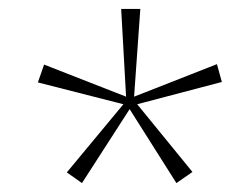

<svg xmlns="http://www.w3.org/2000/svg" viewBox="-20 -486 554 431"><path d="M376 -75 271 -241 164 -75 130 -99 257 -252 65 -301 79 -341 263 -269 252 -466H295L281 -269L467 -342L478 -302L288 -252L412 -100Z"/></svg>

Font: Genos ExtraLight
Style: Italic
Weight: 250
Italic angle: -8°
Designer: Robert E. Leuschke
Foundry: Robert E. Leuschke
Version: Version 1.010